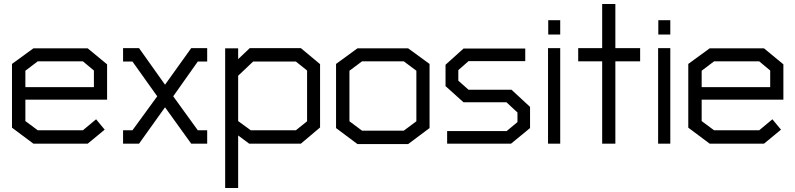

<svg xmlns="http://www.w3.org/2000/svg" viewBox="-20 -719 3981 961"><path d="M107 -220V-113L169 -67H395L461 -122L504 -70L419 0H147L40 -80V-399L147 -477H419L516 -397V-220ZM450 -366 395 -412H169L107 -365V-283H450Z M806 -182 676 0H596V-67H643L767 -237L643 -411H596V-478H676L806 -295L937 -478H1017V-411H970L847 -237L970 -67H1017V0H937Z M1486 0H1227L1172 -41V222H1107V-477H1172V-423L1230 -478H1486L1582 -398V-81ZM1517 -366 1461 -411H1247L1172 -340V-113L1235 -67H1461L1517 -112Z M2023 2H1769L1662 -78V-399L1769 -477H2023L2130 -399V-78ZM2064 -365 2001 -412H1792L1729 -365V-112L1792 -65H2001L2064 -112Z M2538 0H2218V-63H2516L2570 -108V-156L2515 -207H2300L2210 -288V-395L2300 -476H2609V-413H2325L2274 -368V-315L2325 -270H2540L2633 -184V-78Z M2724 -546V-618H2784V-546ZM2723 0V-478H2784V0Z M3060 -412V0H2994V-412H2874V-478H2994V-699H3060V-478H3184V-412Z M3275 -546V-618H3335V-546ZM3274 0V-478H3335V0Z M3492 -220V-113L3554 -67H3780L3846 -122L3889 -70L3804 0H3532L3425 -80V-399L3532 -477H3804L3901 -397V-220ZM3835 -366 3780 -412H3554L3492 -365V-283H3835Z"/></svg>

Font: Turret Road Medium
Style: Regular
Weight: 500
Designer: Noponies
Foundry: Noponies
Version: Version 1.001; ttfautohint (v1.8)